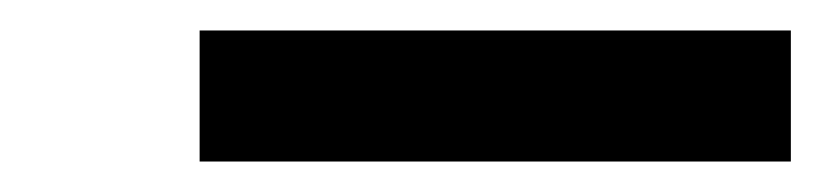

<svg xmlns="http://www.w3.org/2000/svg" viewBox="-20 -733 540 126"><path d="M111 -627V-713H499V-627Z"/></svg>

Font: Iosevka Term Curly Heavy
Style: Italic
Weight: 900
Italic angle: -9°
Designer: Belleve Invis
Foundry: Belleve Invis
Version: Version 32.3.0